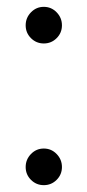

<svg xmlns="http://www.w3.org/2000/svg" viewBox="-20 -532 254 561"><path d="M108 9Q86 9 70.5 -6.5Q55 -22 55 -44Q55 -66 70.5 -82Q86 -98 108 -98Q130 -98 145.5 -82Q161 -66 161 -44Q161 -22 145.5 -6.5Q130 9 108 9ZM108 -405Q86 -405 70.5 -420.5Q55 -436 55 -458Q55 -480 70.5 -496Q86 -512 108 -512Q130 -512 145.5 -496Q161 -480 161 -458Q161 -436 145.5 -420.5Q130 -405 108 -405Z"/></svg>

Font: Nata Sans
Style: Regular
Weight: 400
Designer: Daniel Uzquiano Cruz
Version: Version 1.001